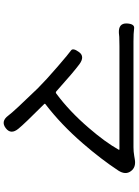

<svg xmlns="http://www.w3.org/2000/svg" viewBox="124 -850 752 1040"><g transform="rotate(90 500.0 -330.0)"><path d="M674 15Q637 43 606 1Q585 -28 458 -159Q413 -204 341 -266Q269 -328 253.5 -338.5Q238 -349 262 -382Q286 -415 328 -384Q370 -353 475 -259Q481 -254 487 -259Q583 -330 673 -435Q750 -524 791 -597Q793 -601 788 -601H230Q205 -601 180 -600L159 -598Q106 -595 107 -640Q109 -684 134 -680.5Q159 -677 205 -677H777Q801 -677 824 -681L842 -684Q886 -692 907 -663Q929 -634 904 -595Q842 -501 757 -403Q654 -284 544 -200Q540 -197 544 -193Q653 -84 677 -54Q711 -13 674 15Z"/></g></svg>

Font: Resource Han Rounded JP
Style: Regular
Weight: 400
Designer: Cyano Hao (round all glyphs); Ryoko NISHIZUKA 西塚涼子 (kana, bopomofo & ideographs); Paul D. Hunt (Latin, Greek & Cyrillic)
Foundry: Cyano Hao
Version: 0.990